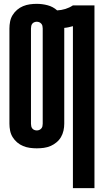

<svg xmlns="http://www.w3.org/2000/svg" viewBox="-20 -763 540 998"><path d="M359 215V-627Q348 -624 337 -621.5Q326 -619 314 -618V-120Q314 -102 310 -84Q306 -66 297 -50.5Q288 -35 273.5 -23Q259 -11 242.5 -4Q226 3 208 5.5Q190 8 171 8Q153 8 135 5.5Q117 3 100 -4Q83 -11 69 -23Q55 -35 45.5 -50.5Q36 -66 32.5 -84Q29 -102 29 -120V-615Q29 -633 32.5 -651Q36 -669 45.5 -684.5Q55 -700 69 -712Q83 -724 100 -731Q117 -738 135 -740.5Q153 -743 171 -743Q200 -743 228 -735.5Q256 -728 277 -709Q299 -710 320 -716.5Q341 -723 359 -735H471V215ZM171 -85Q178 -85 184 -87.5Q190 -90 194.5 -95Q199 -100 200.5 -106.5Q202 -113 202 -120V-615Q202 -622 200.5 -628.5Q199 -635 194.5 -640Q190 -645 184 -647.5Q178 -650 171 -650Q165 -650 158.5 -647.5Q152 -645 148 -640Q144 -635 142.5 -628.5Q141 -622 141 -615V-120Q141 -113 142.5 -106.5Q144 -100 148 -95Q152 -90 158.5 -87.5Q165 -85 171 -85Z"/></svg>

Font: Iosevka SS18 Heavy
Style: Regular
Weight: 900
Monospace: yes
Designer: Belleve Invis
Foundry: Belleve Invis
Version: Version 25.1.1; ttfautohint (v1.8.4)